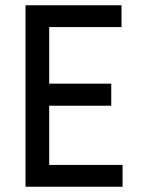

<svg xmlns="http://www.w3.org/2000/svg" viewBox="-20 -710 540 730"><path d="M77 0V-690H442V-607H167V-392H403V-308H167V-83H446V0Z"/></svg>

Font: Radio Canada Condensed
Style: Regular
Weight: 400
Width: 3
Designer: Charles Daoud, Etienne Aubert Bonn, Alexandre Saumier Demers, Jacques Le Bailly
Foundry: Radio-Canada
Version: Version 2.104; ttfautohint (v1.8.4.7-5d5b);gftools[0.9.28.de